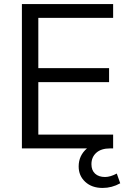

<svg xmlns="http://www.w3.org/2000/svg" viewBox="-20 -732 628 947"><path d="M573 172Q532 195 486 195Q433 195 400.5 165Q368 135 368 89Q368 35 409 0H88V-712H538V-644H169V-396H518V-327H169V-68H538V0H523Q479 0 455 21.5Q431 43 431 78Q431 108 449 124.5Q467 141 498 141Q524 141 556 124Z"/></svg>

Font: Muli
Style: Regular
Weight: 400
Designer: Vernon Adams
Foundry: Vernon Adams
Version: Version 2.000